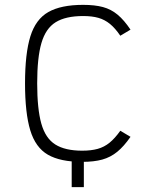

<svg xmlns="http://www.w3.org/2000/svg" viewBox="-20 -652 640 790"><path d="M275 118V0H243V-16H325V118ZM318 14Q228 14 177 -15.5Q126 -45 104.5 -116Q83 -187 83 -309Q83 -432 105 -502.5Q127 -573 179 -602.5Q231 -632 322 -632Q370 -632 403.5 -623Q437 -614 464 -591.5Q491 -569 517 -530L475 -505Q454 -536 432.5 -553.5Q411 -571 385 -578.5Q359 -586 322 -586Q250 -586 209 -560.5Q168 -535 150.5 -475Q133 -415 133 -309Q133 -204 150 -143.5Q167 -83 207.5 -57.5Q248 -32 318 -32Q355 -32 382 -39.5Q409 -47 431 -65Q453 -83 475 -114L517 -89Q490 -50 462.5 -27.5Q435 -5 401 4.5Q367 14 318 14Z"/></svg>

Font: Victor Mono Thin
Style: Regular
Weight: 100
Monospace: yes
Designer: Rune Bjørnerås
Version: Version 1.561;gftools[0.9.30]